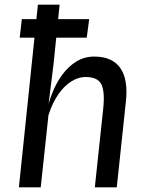

<svg xmlns="http://www.w3.org/2000/svg" viewBox="-20 -798 640 818"><path d="M60.5 0 141.5 -778H234L208 -524L181.5 -311L177 -311.5Q185.5 -358.5 203 -402.5Q220.5 -446.5 246.5 -481.2Q272.5 -516 306.2 -536.5Q340 -557 381.5 -557Q458.5 -557 492.5 -508.2Q526.5 -459.5 516.5 -367L477.5 0H384L419.5 -333Q427.5 -406 412.2 -438Q397 -470 344 -470Q315 -470 285.2 -452Q255.5 -434 229.8 -398Q204 -362 186.5 -307.5L153.5 0ZM64 -637.5 73 -716.5H360L349.5 -637.5Z"/></svg>

Font: Spline Sans Mono
Style: Italic
Weight: 400
Italic angle: -4°
Monospace: yes
Designer: Eben Sorkin, Mirko Velimirovic
Foundry: Sorkin Type
Version: Version 1.004